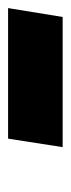

<svg xmlns="http://www.w3.org/2000/svg" viewBox="130 -956 175 475"><g transform="rotate(-90 217.5 -718.5)"><path d="M435 -786 413 -651H91L112 -786Z"/></g></svg>

Font: Bitter Black
Style: Italic
Weight: 900
Italic angle: -9°
Designer: Sol Matas, and Bitter project Authors
Foundry: Sol Matas
Version: Version 2.001